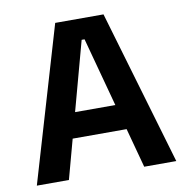

<svg xmlns="http://www.w3.org/2000/svg" viewBox="-74 -710 756 781"><g transform="rotate(-10 304.0 -319.5)"><path d="M16 0 204.5 -639H404L592 0H459.5L310.5 -552.5H298.5L148.5 0ZM159 -163V-267.5H448V-163Z"/></g></svg>

Font: Anek Latin Medium SemiBold
Style: Regular
Weight: 600
Version: Version 1.003